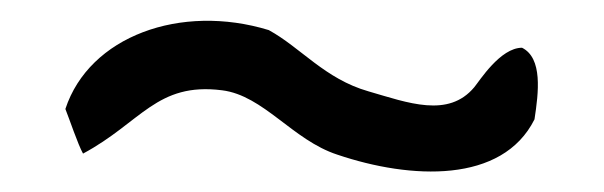

<svg xmlns="http://www.w3.org/2000/svg" viewBox="-20 -351 582 185"><path d="M43 -246C47 -236 55 -212 60 -203C116 -233 131 -272 194 -264C234 -259 262 -216 305 -202C376 -178 464 -174 495 -236C499 -262 503 -295 483 -305C462 -305 442 -273 437 -267C412 -237 373 -252 335 -263C293 -275 270 -305 239 -322C154 -348 66 -316 43 -246Z"/></svg>

Font: Comica
Style: Rg
Weight: 400
Designer: Jasper
Foundry: KineticPlasma Fonts/Cannot Into Space Fonts
Version: Version 0.89